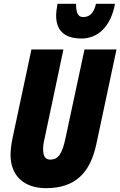

<svg xmlns="http://www.w3.org/2000/svg" viewBox="-20 -972 628 1002"><path d="M405 -771C492 -771 559 -835 580 -952H481C469 -901 446 -883 414 -883C383 -883 377 -913 377 -952H280C276 -929 273 -908 273 -890C273 -820 309 -771 405 -771ZM220 10C373 10 451 -70 483 -221L588 -714H421L321 -247C304 -167 282 -139 243 -139C218 -139 205 -155 205 -193C205 -207 207 -226 212 -246L311 -714H144L45 -249C39 -219 35 -187 35 -164C35 -55 105 10 220 10Z"/></svg>

Font: Noto Sans ExtraCondensed Black
Style: Italic
Weight: 900
Width: 2
Italic angle: -12°
Designer: Monotype Design Team
Foundry: Monotype Imaging Inc.
Version: Version 2.013